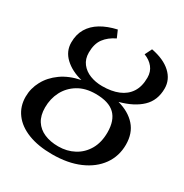

<svg xmlns="http://www.w3.org/2000/svg" viewBox="-174 -889 996 1038"><g transform="rotate(30 323.5 -370.0)"><path d="M294 11Q206.5 11 143.8 -13.5Q81 -38 47.8 -82.8Q14.5 -127.5 14.5 -187.5Q14.5 -239.5 39.8 -286.5Q65 -333.5 113 -367.8Q161 -402 230.5 -416Q164.5 -432.5 123 -471.2Q81.5 -510 81.5 -565Q81.5 -615.5 103.5 -652.2Q125.5 -689 166.2 -713.5Q207 -738 264.5 -751L284 -706.5Q240 -685.5 215.5 -652.5Q191 -619.5 191 -565Q191 -525 212 -497.8Q233 -470.5 267.8 -457Q302.5 -443.5 343.5 -443.5Q402 -443.5 444.5 -461Q487 -478.5 510.2 -514.2Q533.5 -550 533.5 -605.5Q533.5 -642.5 513 -668.2Q492.5 -694 457 -707.5L478.5 -751Q557.5 -736 600.5 -696.2Q643.5 -656.5 643.5 -601Q643.5 -527 596 -481.8Q548.5 -436.5 463.5 -414Q534.5 -394.5 574.2 -349.5Q614 -304.5 614 -233.5Q614 -161.5 574.5 -106.2Q535 -51 463.2 -20Q391.5 11 294 11ZM301 -42.5Q355 -42.5 399 -66Q443 -89.5 468.8 -134Q494.5 -178.5 494.5 -241Q494.5 -315.5 456.2 -352.8Q418 -390 335.5 -390Q271.5 -390 226.5 -362.5Q181.5 -335 158 -289.8Q134.5 -244.5 134.5 -189.5Q134.5 -140 155.2 -107.5Q176 -75 213.5 -58.8Q251 -42.5 301 -42.5Z"/></g></svg>

Font: Merriweather 24pt Medium
Style: Italic
Weight: 500
Italic angle: -7.8°
Version: Version 2.101